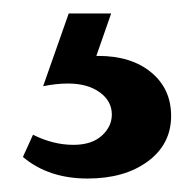

<svg xmlns="http://www.w3.org/2000/svg" viewBox="-20 -20 291 285"><path d="M126 63Q175 63 204.5 87.5Q234 112 234 152Q234 194 199.5 219.5Q165 245 110 245Q52 245 14 213L29 180Q59 195 89 195Q116 195 131 181.5Q146 168 146 150Q146 130 128 117Q110 104 81 104Q63 104 44 108L82 0H145L123 63Z"/></svg>

Font: EauTest Semibold
Style: Regular
Weight: 600
Designer: Christian Thalmann (Catharsis Fonts)
Version: Version 0.001;PS 000.001;hotconv 1.0.88;makeotf.lib2.5.64775